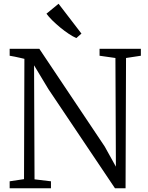

<svg xmlns="http://www.w3.org/2000/svg" viewBox="-20 -1003 786 1023"><path d="M31.5 0V-37L108 -48.5L110 -689.5Q100 -692 86.5 -695Q73 -698 59 -701Q45 -704 31.5 -706V-743H189.5L537.5 -223L597.5 -115L595 -694L510.5 -706V-743H730.5V-706L651.5 -694L649 0H592.5L238 -528L161.5 -655L164 -47.5L251.5 -37V0ZM386 -800.5Q368.5 -808 346 -823Q323.5 -838 301 -856.5Q278.5 -875 259 -894.2Q239.5 -913.5 227.5 -930L292 -983L414 -824L387 -800.5Z"/></svg>

Font: Merriweather 48pt Light
Style: Regular
Weight: 300
Version: Version 2.100